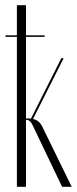

<svg xmlns="http://www.w3.org/2000/svg" viewBox="-20 -719 296 739"><path d="M219 0 106 -236Q97 -257 82 -258L80 -257V0H45V-577H1V-583H45V-699H80V-583H152V-577H80V-263H92Q96 -263 99 -262L216 -495H225L107 -261Q132 -256 144 -229L256 0Z"/></svg>

Font: Moniqa ExtLt Narrow Display
Style: Regular
Weight: 200
Width: 4
Designer: Rajesh Rajput
Foundry: Rajesh Rajput
Version: Version 1.000